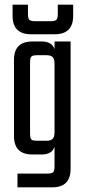

<svg xmlns="http://www.w3.org/2000/svg" viewBox="-20 -663 368 824"><path d="M228 -643H294V-595Q294 -516 215 -516H113Q34 -516 34 -595V-643H100V-603Q100 -584 106 -578Q112 -572 131 -572H197Q216 -572 222 -578Q228 -584 228 -603ZM214 -485H283V62Q283 141 204 141H55V82H183Q202 82 208 76Q214 70 214 51V-33Q203 0 159 0H119Q40 0 40 -79V-406Q40 -485 119 -485H159Q203 -485 214 -452ZM140 -59H180Q198 -59 206 -67Q214 -75 214 -95V-390Q214 -410 206 -418Q198 -426 180 -426H140Q120 -426 114.5 -420Q109 -414 109 -395V-90Q109 -70 114.5 -64.5Q120 -59 140 -59Z"/></svg>

Font: Teko Light
Style: Regular
Weight: 300
Designer: Manushi Parikh, Jonny Pinhorn
Foundry: Indian Type Foundry
Version: Version 1.105;PS 1.0;hotconv 1.0.78;makeotf.lib2.5.61930; tt